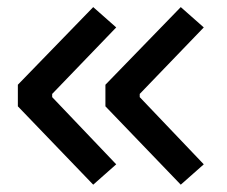

<svg xmlns="http://www.w3.org/2000/svg" viewBox="-20 -522 626 530"><path d="M237.3 -12.2 29.3 -228.5V-288.1L237.3 -502.4L300.8 -446.3L124 -262.7V-253.9L300.8 -68.4ZM479 -12.2 271 -228.5V-288.1L479 -502.4L542.5 -446.3L365.7 -262.7V-253.9L542.5 -68.4Z"/></svg>

Font: Cascadia Mono PL
Style: Regular
Weight: 400
Monospace: yes
Designer: Aaron Bell
Foundry: Saja Typeworks
Version: Version 2404.023; ttfautohint (v1.8.4)